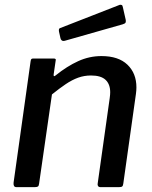

<svg xmlns="http://www.w3.org/2000/svg" viewBox="-20 -771 628 791"><path d="M48 0Q40 0 37.5 -5.5Q35 -11 36 -19L106 -518Q107 -526 109.5 -528Q112 -530 118 -530H201Q206 -530 208.5 -528Q211 -526 209 -519L201 -464Q200 -452 210 -461Q256 -498 302 -519Q348 -540 398 -540Q468 -540 505 -504.5Q542 -469 542 -411Q542 -405 541.5 -398Q541 -391 540 -384L488 -15Q487 -6 483.5 -3Q480 0 470 0H394Q386 0 383.5 -5.5Q381 -11 383 -19L432 -367Q433 -374 433.5 -380Q434 -386 434 -391Q434 -424 415 -442Q396 -460 355 -460Q327 -460 302 -451Q277 -442 251 -424.5Q225 -407 194 -382L141 -14Q140 -5 136 -2.5Q132 0 122 0H48ZM486 -742 498 -689Q499 -683 497.5 -678.5Q496 -674 486 -671L247 -603Q239 -601 234.5 -604.5Q230 -608 229 -614L223 -641Q221 -653 227 -655L473 -751Q477 -752 481 -750.5Q485 -749 486 -742Z"/></svg>

Font: Libre Franklin Thin Medium
Style: Italic
Weight: 500
Italic angle: -8°
Version: Version 3.000